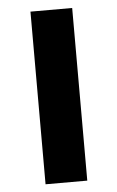

<svg xmlns="http://www.w3.org/2000/svg" viewBox="-50 -694 446 729"><g transform="rotate(-5 173.5 -329.0)"><path d="M94 0V-658H253V0Z"/></g></svg>

Font: Ysabeau SC ExtraBold
Style: Regular
Weight: 800
Designer: Christian Thalmann (Catharsis Fonts)
Version: Version 2.001;gftools[0.9.30]; featfreeze: smcp